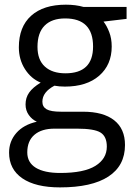

<svg xmlns="http://www.w3.org/2000/svg" viewBox="-20 -565 588 825"><path d="M523.9 -535.2V-483.9L424.8 -472.2Q438.5 -455.1 449.2 -427.5Q460 -399.9 460 -365.2Q460 -286.6 406.2 -239.7Q352.5 -192.9 258.8 -192.9Q234.9 -192.9 213.9 -196.8Q162.1 -169.4 162.1 -127.9Q162.1 -106 180.2 -95.5Q198.2 -85 242.2 -85H336.9Q423.8 -85 470.5 -48.3Q517.1 -11.7 517.1 58.1Q517.1 147 445.8 193.6Q374.5 240.2 237.8 240.2Q132.8 240.2 75.9 201.2Q19 162.1 19 90.8Q19 42 50.3 6.3Q81.5 -29.3 138.2 -42Q117.7 -51.3 103.8 -70.8Q89.8 -90.3 89.8 -116.2Q89.8 -145.5 105.5 -167.5Q121.1 -189.5 154.8 -210Q113.3 -227.1 87.2 -268.1Q61 -309.1 61 -361.8Q61 -449.7 113.8 -497.3Q166.5 -544.9 263.2 -544.9Q305.2 -544.9 338.9 -535.2ZM97.2 89.8Q97.2 133.3 133.8 155.8Q170.4 178.2 238.8 178.2Q340.8 178.2 389.9 147.7Q439 117.2 439 64.9Q439 21.5 412.1 4.6Q385.3 -12.2 311 -12.2H213.9Q158.7 -12.2 127.9 14.2Q97.2 40.5 97.2 89.8ZM141.1 -363.8Q141.1 -307.6 172.9 -278.8Q204.6 -250 261.2 -250Q379.9 -250 379.9 -365.2Q379.9 -485.8 259.8 -485.8Q202.6 -485.8 171.9 -455.1Q141.1 -424.3 141.1 -363.8Z"/></svg>

Font: Samim FD
Style: FD
Weight: 400
Foundry: DejaVu fonts team - Redesigned by Saber Rastikerdar
Version: Version 4.00 December 17, 2020